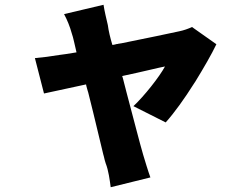

<svg xmlns="http://www.w3.org/2000/svg" viewBox="-20 -670 1040 803"><path d="M609 72C601 51 584 -5 579 -22C565 -69 538 -176 508 -288L505 -300C503 -308 501 -315 499 -323L496 -335L493 -346C492 -348 492 -350 491 -352C581 -371 647 -388 670 -392C647 -349 583 -268 538 -226L673 -158C709 -198 752 -258 791 -320L797 -329C832 -386 865 -443 885 -485L783 -557C768 -550 749 -543 729 -539C692 -531 593 -510 488 -489L475 -487C473 -486 471 -486 469 -486L457 -483C454 -483 452 -482 450 -482C441 -512 434 -541 431 -565C425 -591 417 -623 413 -650L248 -611C261 -587 273 -557 280 -531C287 -512 292 -483 300 -451C261 -444 240 -442 227 -440C192 -434 159 -430 126 -427L164 -279C196 -286 261 -300 340 -317C340 -315 341 -313 341 -311L344 -300C346 -294 347 -288 349 -283L352 -271C376 -177 397 -84 412 -24L414 -17C417 -5 419 5 422 13C434 43 439 84 443 113L609 72Z"/></svg>

Font: Glow Sans SC Normal Heavy
Style: Regular
Weight: 900
Designer: Ryoko NISHIZUKA (kana, bopomofo & ideographs); Paul D. Hunt (Latin, Greek & Cyrillic); Sandoll Communications, Soo-young
Version: Version 0.93